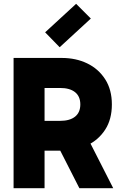

<svg xmlns="http://www.w3.org/2000/svg" viewBox="-20 -984 633 1004"><path d="M51 0V-681H303Q377 -681 436 -652.5Q495 -624 530 -569.5Q565 -515 565 -438Q565 -360 530 -306Q495 -252 436 -224Q377 -196 303 -196H176V-352H294Q345 -352 372.5 -374Q400 -396 400 -438Q400 -480 372.5 -502Q345 -524 294 -524H175L213 -559V0ZM395 0 255 -275H432L572 0ZM292 -737 216 -815 378 -964 455 -887Z"/></svg>

Font: Gabarito ExtraBold
Style: Regular
Weight: 800
Designer: Leandro Assis / Alvaro Franca / Felipe Casaprima
Foundry: Naipe Foundry
Version: Version 1.000